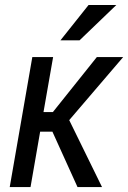

<svg xmlns="http://www.w3.org/2000/svg" viewBox="-20 -760 520 780"><path d="M192.9 -225.1H143.1L104 0H19.5L111.3 -528.3H195.8L156.7 -304.7H194.8L373.5 -528.3H480.5L261.2 -272L394.5 0H294.9ZM339.8 -739.7H452.6L303.2 -596.2H225.6Z"/></svg>

Font: MAUL Condensed Italic
Style: Condenced Regular Italic
Weight: 400
Italic angle: -12°
Designer: MAUL
Version: Version 1.0; 2020; ttfautohint (v1.8.3)